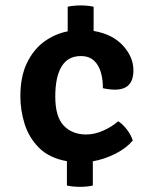

<svg xmlns="http://www.w3.org/2000/svg" viewBox="-20 -680 580 726"><path d="M282 26.5Q270 26.5 256.5 25.2Q243 24 233 21.5V-70.5Q166 -82.5 127.5 -121.2Q89 -160 73 -211.8Q57 -263.5 57 -315Q57 -390.5 81.8 -441.8Q106.5 -493 147 -522.5Q187.5 -552 236 -561.5V-654.5Q246 -657 259.2 -658.2Q272.5 -659.5 285 -659.5Q297.5 -659.5 310.8 -658.2Q324 -657 334 -654.5V-563Q405 -551 444.8 -507.8Q484.5 -464.5 484.5 -414Q484.5 -341 415 -341Q404 -341 391.8 -342.5Q379.5 -344 369 -346.5Q369.5 -376.5 362 -404.5Q354.5 -432.5 336 -450.2Q317.5 -468 285.5 -468Q237 -468 213 -428.8Q189 -389.5 189 -315Q189 -238.5 221 -205Q253 -171.5 306 -171.5Q337.5 -171.5 370.2 -186Q403 -200.5 427 -221.5Q444 -211 460 -190Q476 -169 482 -148.5Q457.5 -119.5 416.5 -98.8Q375.5 -78 331 -70V21.5Q321.5 24 307.8 25.2Q294 26.5 282 26.5Z"/></svg>

Font: Signika SC SemiBold
Style: Regular
Weight: 600
Designer: Anna Giedryś
Foundry: Anna Giedryś
Version: Version 2.000; ttfautohint (v1.8.3) -l 8 -r 50 -G 200 -x 9 -